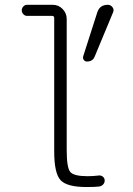

<svg xmlns="http://www.w3.org/2000/svg" viewBox="-20 -750 540 780"><path d="M375 -699.2Q384.8 -730.5 418 -730.5Q429.7 -730.5 437 -720.7Q444.3 -710.9 439.5 -700.2L365.2 -521.5Q357.4 -500 333 -500Q325.2 -500 320.3 -506.8Q315.4 -513.7 318.4 -522.5ZM89.8 -685.5Q81.1 -685.5 74.7 -692.4Q68.4 -699.2 68.4 -708Q68.4 -716.8 74.7 -723.6Q81.1 -730.5 89.8 -730.5H194.3Q217.8 -730.5 234.4 -713.4Q251 -696.3 251 -672.9V-139.6Q251 -68.4 265.6 -51.3Q280.3 -34.2 335.9 -34.2Q358.4 -34.2 381.8 -37.1Q390.6 -38.1 397.9 -32.2Q405.3 -26.4 405.3 -16.6Q405.3 -6.8 398.4 0Q391.6 6.8 381.8 7.8Q365.2 9.8 331.1 9.8Q252 9.8 226.1 -18.1Q200.2 -45.9 200.2 -134.8V-676.8Q200.2 -685.5 191.4 -685.5Z"/></svg>

Font: Rounded Mgen+ 1m light
Style: Regular
Weight: 200
Designer: [Source Han Sans]
Ryoko NISHIZUKA  (kana & ideographs); Paul D. Hunt (Latin, Greek & Cyrillic); Wenlong ZHANG  (bopomofo
Version: Version 1.059.20150602